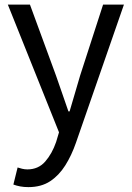

<svg xmlns="http://www.w3.org/2000/svg" viewBox="-20 -563 561 818"><path d="M100.9 234.2Q82.1 234.2 66.1 231.2Q50.2 228.2 37 223.2L55 150.5Q63 153.3 74.2 156Q85.5 158.7 96.7 158.7Q143.2 158.7 172.5 125.4Q201.8 92 219.1 41.9L231.4 0.7L13.4 -543.4H107.6L218.4 -241.5Q231.4 -205.6 244.7 -165.9Q258.1 -126.2 271.5 -88.4H276.5Q287.6 -125.8 299.2 -165.5Q310.8 -205.2 321.5 -241.5L419.2 -543.4H508L303.5 45.5Q285 99 258.1 141.7Q231.2 184.4 193.4 209.3Q155.5 234.2 100.9 234.2Z"/></svg>

Font: Shanggu Sans SC VF
Style: Regular
Weight: 250
Designer: GuiWonder
Version: Version 1.021